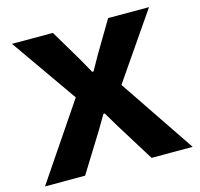

<svg xmlns="http://www.w3.org/2000/svg" viewBox="-105 -843 997 957"><g transform="rotate(-15 393.0 -364.5)"><path d="M12 0 275 -389 37 -729H248L346 -564L387 -491H394L435 -564L533 -729H744L511 -390L774 0H562L436 -203L394 -274H387L345 -203L219 0Z"/></g></svg>

Font: Mona Sans ExtraLight ExtraBold
Style: Regular
Weight: 800
Version: Version 2.000